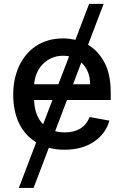

<svg xmlns="http://www.w3.org/2000/svg" viewBox="-20 -747 629 972"><path d="M299 -552.6Q327.4 -552.6 361.9 -545.5L431.1 -727.3H504.6L425.8 -520.2Q475.9 -490.8 508.2 -431.8Q540.5 -372.9 540.5 -278.4V-240.8H319.2L259.2 -83.1Q282.3 -76.7 307.5 -76.7Q354.4 -76.7 386.7 -96.2Q419 -115.8 433.2 -154.5L533.7 -136.4Q515.6 -70 455.6 -29.5Q395.6 11 306.5 11Q261.7 11 227.3 1.1L149.9 204.5H75.3L163.4 -26.6Q106.2 -61.1 76.5 -122.7Q46.9 -184.3 46.9 -269.2Q46.9 -307.2 54.2 -342.9Q61.4 -378.6 75.6 -410Q89.8 -441.4 111 -467.7Q132.1 -494 160.2 -512.8Q188.2 -531.6 223 -542.1Q257.8 -552.6 299 -552.6ZM275.6 -320.3 329.9 -462Q322.1 -463.4 314.6 -464.1Q307.2 -464.8 299.7 -464.8Q267.4 -464.8 241.1 -453.1Q214.8 -441.4 195.8 -421.5Q176.8 -401.6 165.8 -375.4Q154.8 -349.1 153.1 -320.3ZM152.7 -240.8Q154.8 -161.6 198.5 -117.9L245.4 -240.8ZM436.4 -320.3Q435.7 -390.3 391.7 -430.8L349.8 -320.3Z"/></svg>

Font: Inter P Medium
Style: Regular
Weight: 500
Designer: Rasmus Andersson
Foundry: rsms
Version: Version 3.018;git-588b23468